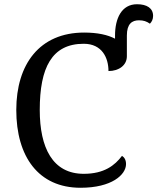

<svg xmlns="http://www.w3.org/2000/svg" viewBox="-20 -878 744 908"><path d="M361 10C509 10 576 -52 576 -102C576 -122 568 -134 557 -141C523 -96 473 -56 376 -56C229 -56 168 -179 168 -358C168 -558 225 -671 376 -671C463 -671 493 -604 493 -542C542 -542 580 -569 580 -612V-710C580 -765 604 -782 637 -782C659 -782 673 -777 689 -766C698 -775 704 -787 704 -803C704 -839 675 -858 628 -858C555 -858 524 -791 524 -710V-695C490 -713 442 -724 378 -724C167 -724 57 -574 57 -358C57 -137 162 10 361 10Z"/></svg>

Font: Noto Serif Thai
Style: Regular
Weight: 400
Designer: Monotype Design Team
Foundry: Monotype Imaging Inc.
Version: Version 1.901